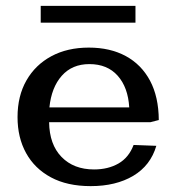

<svg xmlns="http://www.w3.org/2000/svg" viewBox="-20 -613 596 647"><path d="M285.6 14.2Q206.5 14.2 151.6 -15.4Q96.7 -44.9 67.9 -97.2Q39.1 -149.4 39.1 -218.3Q39.1 -289.6 69.1 -342Q99.1 -394.5 153.1 -423.6Q207 -452.6 279.3 -452.6Q351.1 -452.6 403.8 -424.1Q456.5 -395.5 485.6 -341.1Q514.6 -286.6 515.1 -208.5L486.8 -201.2H145.5Q146.5 -126 187.5 -84Q228.5 -42 296.9 -42Q344.2 -42 379.2 -62Q414.1 -82 430.2 -124.5L506.8 -121.6Q487.3 -55.2 429 -20.5Q370.6 14.2 285.6 14.2ZM146.5 -251H415.5Q411.6 -318.4 376.7 -357.7Q341.8 -397 281.2 -397Q223.1 -397 188.2 -357.7Q153.3 -318.4 146.5 -251ZM117.2 -536.6V-593.3H436.5V-536.6Z"/></svg>

Font: Kameron Medium
Style: Regular
Weight: 500
Designer: Vernon Adams
Foundry: Vernon Adams
Version: Version 1.100